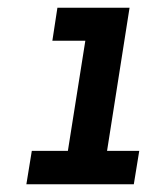

<svg xmlns="http://www.w3.org/2000/svg" viewBox="-20 -720 417 495"><path d="M48 -245 62 -331H155L200 -615H115L128 -700H314L256 -331H339L325 -245Z"/></svg>

Font: MuseoModerno Thin SemiBold
Style: Italic
Weight: 600
Italic angle: -9°
Version: Version 1.003